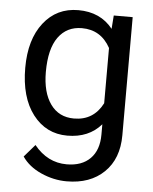

<svg xmlns="http://www.w3.org/2000/svg" viewBox="-53 -583 667 835"><g transform="rotate(5 280.5 -165.0)"><path d="M46.9 -268.6Q46.9 -392.1 104 -465.1Q161.1 -538.1 255.4 -538.1Q352.1 -538.1 406.2 -469.7L410.6 -528.3H493.2V-12.7Q493.2 89.8 432.4 148.9Q371.6 208 269 208Q211.9 208 157.2 183.6Q102.5 159.2 73.7 116.7L120.6 62.5Q178.7 134.3 262.7 134.3Q328.6 134.3 365.5 97.2Q402.3 60.1 402.3 -7.3V-52.7Q348.1 9.8 254.4 9.8Q161.6 9.8 104.2 -64.9Q46.9 -139.6 46.9 -268.6ZM137.7 -258.3Q137.7 -168.9 174.3 -117.9Q210.9 -66.9 276.9 -66.9Q362.3 -66.9 402.3 -144.5V-385.7Q360.8 -461.4 277.8 -461.4Q211.9 -461.4 174.8 -410.2Q137.7 -358.9 137.7 -258.3Z"/></g></svg>

Font: Roboto-ThirdPerson-AD3FC
Style: ThirdPerson-AD3FC
Weight: 400
Designer: Google
Version: Version 2.137; 2017